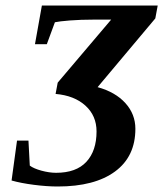

<svg xmlns="http://www.w3.org/2000/svg" viewBox="-20 -675 599 705"><path d="M338.4 -355Q403.8 -336.9 440.4 -296.4Q477.1 -255.9 477.1 -202.1Q477.1 -100.1 402.3 -45.2Q327.6 9.8 191.9 9.8Q152.3 9.8 104.7 3.7Q57.1 -2.4 22.5 -12.2L42.5 -158.7H84.5L89.4 -66.9Q103.5 -56.2 132.3 -48.3Q161.1 -40.5 186 -40.5Q259.8 -40.5 297.1 -80.8Q334.5 -121.1 334.5 -192.4Q334.5 -250 293.7 -287.1Q252.9 -324.2 184.1 -330.1L191.9 -371.6L388.2 -603H324.7Q276.4 -603 236.8 -599.9Q197.3 -596.7 181.6 -593.3L151.9 -512.7H108.4L133.8 -654.8H559.1L550.3 -607.4Z"/></svg>

Font: Tinos
Style: Bold Italic
Weight: 700
Italic angle: -16.333°
Designer: Steve Matteson
Foundry: Monotype Imaging Inc.
Version: Version 1.23